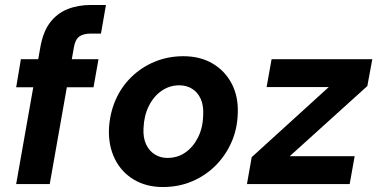

<svg xmlns="http://www.w3.org/2000/svg" viewBox="-20 -740 1517 772"><path d="M45 0 142 -549Q153 -612 181 -649Q209 -686 251 -703Q293 -720 346 -720H406L386 -605H346Q314 -605 298 -592.5Q282 -580 277 -549L180 0ZM45 -389 64 -502H376L356 -389Z M635 12Q568 12 518 -18Q468 -48 442 -100.5Q416 -153 418 -220Q421 -283 444 -336.5Q467 -390 508 -430Q549 -470 602.5 -492Q656 -514 717 -514Q785 -514 835 -484.5Q885 -455 912 -403Q939 -351 936 -283Q934 -220 910 -166.5Q886 -113 845.5 -73Q805 -33 751.5 -10.5Q698 12 635 12ZM653 -105Q694 -105 725.5 -127Q757 -149 776.5 -188Q796 -227 797 -278Q799 -316 787 -342.5Q775 -369 752.5 -383Q730 -397 701 -397Q662 -397 630 -375Q598 -353 578.5 -314Q559 -275 557 -224Q555 -186 567.5 -159.5Q580 -133 602.5 -119Q625 -105 653 -105Z M973 0 992 -108 1302 -390H1052L1072 -502H1477L1457 -394L1145 -112H1406L1386 0Z"/></svg>

Font: DM Sans 16pt
Style: Bold Italic
Weight: 700
Italic angle: -10°
Version: Version 4.004;gftools[0.9.30]